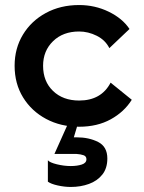

<svg xmlns="http://www.w3.org/2000/svg" viewBox="-20 -497 572 762"><path d="M294 6Q221 6 163 -25Q105 -56 71.5 -110.5Q38 -165 38 -236Q38 -305 71 -359.5Q104 -414 162 -445.5Q220 -477 294 -477Q357 -477 411.5 -450.5Q466 -424 494 -382L414 -306Q398 -338 364 -355Q330 -372 294 -372Q230 -372 190.5 -333.5Q151 -295 151 -236Q151 -174 190.5 -136Q230 -98 294 -98Q382 -98 419 -169L503 -101Q473 -53 419.5 -23.5Q366 6 294 6ZM284 48Q333 48 369.5 66.5Q406 85 406 132Q406 171 386 196Q366 221 333 233Q300 245 261 245Q236 245 209 239Q182 233 170 224V139Q177 148 205.5 155Q234 162 261 162Q286 162 304.5 156Q323 150 323 135Q323 123 311.5 119Q300 115 284 114H196L248 -2H288L273 48Z"/></svg>

Font: Lil Grotesk Bold
Style: Regular
Weight: 700
Designer: Bastien Sozeau
Foundry: NBR — Bastien Sozeau
Version: Version 4.002; ttfautohint (v1.8.4.7-5d5b)